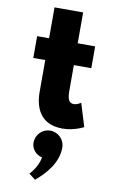

<svg xmlns="http://www.w3.org/2000/svg" viewBox="-111 -761 709 1170"><g transform="rotate(10 243.5 -176.5)"><path d="M128 -513H54V-378H128V-181C128 -90 162 15 303 15C376 15 433 -17 433 -17L389 -160C389 -160 368 -144 345 -144C317 -144 305 -167 305 -215V-378H413V-513H305V-704H128ZM233 40C185 40 145 80 145 130C145 170 174 201 212 210C200 275 153 320 153 320L193 351C256 299 323 223 323 130C323 80 283 40 233 40Z"/></g></svg>

Font: Sztylet
Style: Bd
Weight: 700
Foundry: Cannot Into Space Fonts, PlusOne Fonts
Version: Version 0.12